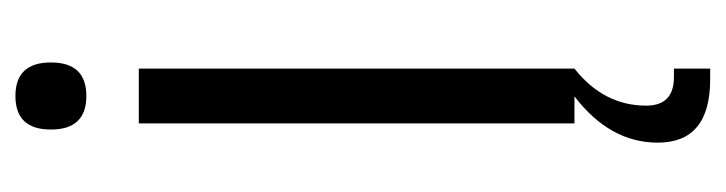

<svg xmlns="http://www.w3.org/2000/svg" viewBox="-366 -399 941 249"><g transform="rotate(-90 104.5 -274.5)"><path d="M69 0V-565H140V0Q92 38 92 93Q92 129 129 129H140V176H126Q44 176 44 108Q44 46 104 0ZM104.5 -725Q148 -725 148 -679Q148 -633 104.5 -633Q61 -633 61 -679Q61 -725 104.5 -725Z"/></g></svg>

Font: Khand
Style: Regular
Weight: 400
Designer: Devanagari: Sanchit Sawaria, Jyotish Sonowal; Latin: Satya Rajpurohit
Foundry: Indian Type Foundry
Version: Version 1.101;PS 1.0;hotconv 1.0.78;makeotf.lib2.5.61930; tt